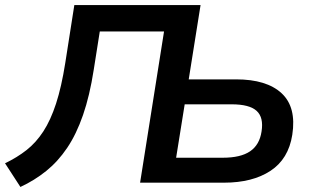

<svg xmlns="http://www.w3.org/2000/svg" viewBox="-40 -725 1227 762"><path d="M41 17 -20 -77Q28 -100 65.5 -129.5Q103 -159 132 -203.5Q161 -248 182.5 -314Q204 -380 219 -475L255 -705H756L709 -410H897Q1018 -410 1077.5 -355Q1137 -300 1120 -190Q1105 -94 1033.5 -47Q962 0 849 0H516L611 -600H356L332 -448Q316 -345 289.5 -268.5Q263 -192 226.5 -138Q190 -84 143.5 -46.5Q97 -9 41 17ZM659 -99H844Q915 -99 952.5 -124.5Q990 -150 998 -203Q1007 -259 978.5 -285Q950 -311 879 -311H693Z"/></svg>

Font: Mulish ExtraLight
Style: Italic
Weight: 200
Italic angle: -9°
Designer: Vernon Adams
Foundry: Vernon Adams
Version: Version 3.603